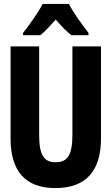

<svg xmlns="http://www.w3.org/2000/svg" viewBox="-20 -951 570 981"><path d="M98 -783V-771H186C208 -788 234 -817 265 -851C294 -817 320 -790 345 -771H432V-783C395 -831 355 -886 332 -931H198C178 -891 129 -822 98 -783ZM263 10C422 10 496 -81 496 -243V-714H350V-264C350 -163 328 -122 264 -122C203 -122 180 -161 180 -263V-714H34V-244C34 -77 109 10 263 10Z"/></svg>

Font: Noto Sans Mono Condensed ExtraBold
Style: Regular
Weight: 800
Width: 3
Designer: Monotype Design Team
Foundry: Monotype Imaging Inc.
Version: Version 2.014